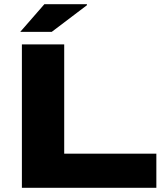

<svg xmlns="http://www.w3.org/2000/svg" viewBox="-20 -901 794 921"><path d="M77 -748 193 -881H397V-876L228 -748ZM85 0V-688H288V-164H730V0Z"/></svg>

Font: Archivo Expanded ExtraBold
Style: Regular
Weight: 800
Width: 7
Designer: Hector Gatti
Foundry: Omnibus-Type
Version: Version 2.001; ttfautohint (v1.8.3)